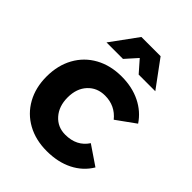

<svg xmlns="http://www.w3.org/2000/svg" viewBox="-217 -875 996 996"><g transform="rotate(45 281.0 -377.0)"><path d="M313 -412Q255 -412 218.5 -372.5Q182 -333 182 -268Q182 -203 218 -162.5Q254 -122 310 -122Q394 -122 435 -185L541 -113Q507 -56 445.5 -25Q384 6 302 6Q221 6 159 -28Q97 -62 62.5 -124Q28 -186 28 -267Q28 -349 62.5 -411.5Q97 -474 159.5 -508.5Q222 -543 304 -543Q381 -543 441 -513.5Q501 -484 537 -430L433 -355Q387 -412 313 -412ZM481 -612H359L302 -677L244 -612H123L231 -760H372Z"/></g></svg>

Font: Argentum Sans SemiBold
Style: Regular
Weight: 600
Designer: Julieta Ulanovsky (Modified by Cristiano Sobral)
Foundry: Julieta Ulanovsky
Version: Version 5.001;November 22, 2018;FontCreator 11.5.0.2425 64-b